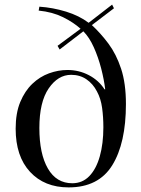

<svg xmlns="http://www.w3.org/2000/svg" viewBox="-20 -800 614 834"><path d="M278 14Q173 14 110.5 -53.5Q48 -121 48 -241Q48 -309 68 -357Q88 -405 120.5 -436Q153 -467 193 -481.5Q233 -496 273 -496Q323 -496 366 -473.5Q409 -451 434 -412H437Q432 -454 419.5 -502.5Q407 -551 387.5 -594.5Q368 -638 342 -664L239 -585L230 -601L330 -675Q299 -703 253.5 -725.5Q208 -748 148 -754L151 -771Q210 -767 267 -749.5Q324 -732 365 -701L467 -780L475 -764L379 -691Q417 -656 451 -610.5Q485 -565 506 -501.5Q527 -438 527 -348Q527 -178 467.5 -82Q408 14 278 14ZM294 -4Q338 -4 368 -35Q398 -66 413.5 -121Q429 -176 429 -247Q429 -291 423.5 -331.5Q418 -372 401 -403Q384 -436 355.5 -455.5Q327 -475 289 -475Q232 -475 191.5 -416Q151 -357 151 -244Q151 -132 188 -68Q225 -4 294 -4Z"/></svg>

Font: Display Regular
Style: Regular
Weight: 400
Designer: Latin by Veronika Burian and Jose Scaglione. Greek by Irene Vlachou. Cyrillic by Vera Evstafieva.
Foundry: TypeTogether
Version: Version 3.002